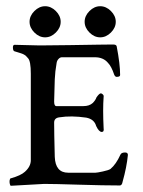

<svg xmlns="http://www.w3.org/2000/svg" viewBox="-20 -594 461 617"><path d="M90.5 -558.5Q106 -574 125 -574Q144 -574 159.5 -558.5Q175 -543 175 -524Q175 -505 159.5 -489.5Q144 -474 125 -474Q106 -474 90.5 -489.5Q75 -505 75 -524Q75 -543 90.5 -558.5ZM267.5 -558.5Q283 -574 302 -574Q321 -574 336.5 -558.5Q352 -543 352 -524Q352 -505 336.5 -489.5Q321 -474 302 -474Q283 -474 267.5 -489.5Q252 -505 252 -524Q252 -543 267.5 -558.5ZM257 -216Q209 -223 171 -217Q154 -215 154 -200Q154 -168 156 -90Q158 -39 199 -39H287Q292 -39 310.5 -43Q329 -47 335 -51Q353 -66 367 -97Q370 -104 382 -104Q391 -104 391 -96Q387 -56 374 -10Q372 2 365 2Q314 2 233.5 -0.5Q153 -3 122 -3L15 3Q13 3 11.5 -3Q10 -9 11 -15Q12 -21 15 -21Q47 -30 60 -42Q79 -59 79 -79V-357Q79 -398 70 -407Q67 -410 65 -412.5Q63 -415 60.5 -416.5Q58 -418 56.5 -419Q55 -420 51 -421.5Q47 -423 45 -423.5Q43 -424 37 -426Q31 -428 27 -429Q22 -430 21.5 -440Q21 -450 27 -450Q41 -450 66.5 -449Q92 -448 108 -448Q147 -448 203 -449Q259 -450 297.5 -450.5Q336 -451 343 -451Q354 -451 355 -445Q366 -388 366 -353Q366 -347 355 -347Q350 -347 347 -354Q338 -381 327 -392Q312 -410 285 -410H179Q173 -410 168 -404.5Q163 -399 162 -392Q157 -364 156 -339Q154 -273 154 -268Q154 -253 161 -253H248Q267 -253 278 -263Q287 -272 290 -281Q299 -294 304 -294Q307 -294 310.5 -290.5Q314 -287 313 -283Q310 -243 313 -182Q315 -170 307 -170Q298 -170 289 -189Q283 -211 257 -216Z"/></svg>

Font: EB Garamond 12 All SC
Style: AllSC
Weight: 400
Version: Version 0.016 ; ttfautohint (v0.97) -l 8 -r 50 -G 200 -x 0 -